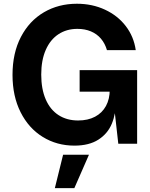

<svg xmlns="http://www.w3.org/2000/svg" viewBox="-20 -757 792 1011"><path d="M45.9 -362.8Q45.9 -477.6 90.1 -562.5Q134.3 -647.3 211.2 -692.3Q288.2 -737.3 384.9 -737.3Q465.4 -737.3 532.5 -706.2Q599.7 -675.1 642.3 -619.6Q684.8 -564.1 694.8 -492.9H543.2Q533.1 -527.9 511.8 -553.1Q490.4 -578.4 458.8 -591.7Q427.2 -605 387.3 -605Q330.8 -605 287.7 -576.7Q244.7 -548.4 220.9 -494.1Q197.1 -439.9 197.1 -364.3Q197.1 -288 220.8 -233.6Q244.4 -179.2 288.2 -150.9Q331.9 -122.6 391.3 -122.6Q442.9 -122.6 480.4 -142.4Q517.9 -162.2 537.9 -198.8Q557.9 -235.5 557.9 -285H590.6V-225.3Q590.6 -158.3 568.8 -105.6Q546.9 -52.9 497.9 -21.6Q448.9 9.8 371.7 9.8Q279.4 9.8 205.3 -35.9Q131.1 -81.5 88.5 -166Q45.9 -250.5 45.9 -362.8ZM583.6 -172.4V-274.4H399.3V-387.6H702.1V0H602.9ZM312.3 57.6H448.5L371.5 233.6H268.8Z"/></svg>

Font: Raveo Variable
Style: Regular
Weight: 400
Designer: Jakub Foglar, Rasmus Andersson (Inter)
Foundry: Jakubfoglar.com
Version: Version 1.000;Glyphs 3.2.3 (3260)